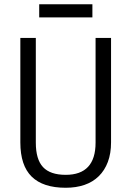

<svg xmlns="http://www.w3.org/2000/svg" viewBox="-20 -879 619 906"><path d="M290 7Q183 7 129.5 -45.5Q76 -98 76 -207V-700H149V-206Q149 -127 183 -90.5Q217 -54 290 -54Q431 -54 431 -206V-700H504V-207Q504 -155 489 -115Q474 -75 446 -47.5Q418 -20 378.5 -6.5Q339 7 290 7ZM416 -859V-797H165V-859Z"/></svg>

Font: Pathway Extreme SemiCondensed Light
Style: Regular
Weight: 300
Width: 4
Version: Version 1.001;gftools[0.9.26]